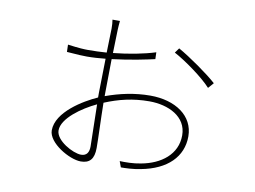

<svg xmlns="http://www.w3.org/2000/svg" viewBox="-72 -717 1144 861"><g transform="rotate(10 500.0 -286.5)"><path d="M691 -537 675 -515C726 -488 811 -427 849 -385L871 -410C833 -445 743 -508 691 -537ZM372 -226 376 -35C376 -10 367 9 340 9C303 9 222 -35 222 -81C222 -136 306 -195 372 -226ZM197 -467 198 -434C251 -430 269 -429 289 -429C316 -429 345 -431 374 -434L371 -278V-257C308 -229 192 -160 192 -76C192 -19 292 39 344 39C384 39 404 18 404 -33C404 -77 400 -162 399 -238C462 -264 525 -280 601 -280C687 -280 772 -241 772 -155C772 -68 701 -15 612 1C578 8 541 8 516 7L526 34C546 34 582 33 615 26C734 4 800 -63 800 -155C800 -249 715 -306 601 -306C530 -306 462 -291 399 -268V-281L401 -437C485 -447 564 -464 594 -471L593 -502C540 -485 471 -472 402 -465L405 -573C406 -584 406 -598 408 -612H374C376 -601 377 -587 377 -572L374 -462C346 -460 317 -459 289 -459C273 -459 249 -460 197 -467Z"/></g></svg>

Font: Noto Sans CJK HK Thin
Style: Regular
Weight: 100
Designer: Ryoko NISHIZUKA 西塚涼子 (kana, bopomofo & ideographs); Paul D. Hunt (Latin, Greek & Cyrillic); Sandoll Communications 산돌커뮤니
Foundry: Adobe
Version: Version 2.004;hotconv 1.0.118;makeotfexe 2.5.65603